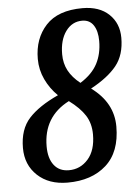

<svg xmlns="http://www.w3.org/2000/svg" viewBox="-53 -765 589 817"><g transform="rotate(-5 242.0 -357.0)"><path d="M26 -153Q26 -233 68.5 -279.5Q111 -326 194 -364Q161 -396 141.5 -437.5Q122 -479 122 -525Q122 -612 173.5 -668Q225 -724 330 -724Q402 -724 443 -685Q484 -646 484 -584Q484 -511 447.5 -465.5Q411 -420 337 -380Q430 -312 430 -210Q430 -101 368 -45.5Q306 10 203 10Q123 10 74.5 -35.5Q26 -81 26 -153ZM389 -579Q389 -621 372.5 -646Q356 -671 324 -671Q281 -671 254 -634Q227 -597 227 -536Q227 -497 243.5 -466Q260 -435 294 -408Q345 -440 367 -482Q389 -524 389 -579ZM328 -185Q328 -232 306 -266.5Q284 -301 238 -335Q127 -278 127 -151Q127 -100 149.5 -71Q172 -42 213 -42Q262 -42 295 -79.5Q328 -117 328 -185Z"/></g></svg>

Font: Noto Serif CondSemiBold
Style: Italic
Weight: 600
Width: 3
Italic angle: -12°
Designer: Monotype Design Team
Foundry: Monotype Imaging Inc.
Version: Version 1.001